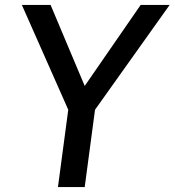

<svg xmlns="http://www.w3.org/2000/svg" viewBox="-20 -762 711 782"><path d="M553 -742 325 -412 186 -742H69L258 -315L216 0H325L367 -315L671 -742Z"/></svg>

Font: Cheyenne Sans Medium
Style: Italic
Weight: 500
Italic angle: -8.13011°
Designer: The Public Sans project authors (U.S. Web Design System), Libre Franklin designed by Pablo Impallari and Rodrigo Fuenzal
Foundry: The Cheyenne Sans Project Authors
Version: Version 2.007